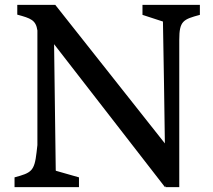

<svg xmlns="http://www.w3.org/2000/svg" viewBox="-20 -767 873 787"><path d="M39.6 0H303.7V-40L209.5 -66.9L208.5 -68.4L201.7 -585.9L656.2 0L657.7 -6.3L658.2 0H714.8V-603.5C714.8 -681.6 731 -687.5 799.3 -706.1V-747.1H564V-706.1L647.9 -678.7L652.3 -422.9L655.8 -179.2L206.5 -747.1H50.8V-707C106 -691.9 127 -685.1 133.3 -642.1V-172.4L129.9 -142.6C121.1 -64.5 107.9 -58.6 39.6 -40Z"/></svg>

Font: Donegal One
Style: Regular
Weight: 400
Designer: Gary Lonergan
Foundry: Sorkin Type Co.
Version: Version 1.004